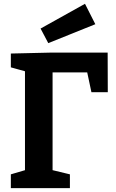

<svg xmlns="http://www.w3.org/2000/svg" viewBox="-20 -977 602 997"><path d="M36.3 0V-71.7L124.7 -97.7L109.7 -77V-630L130 -601.3L36.3 -627.3V-699L250 -704H539L539.7 -498.3H454.7L429.7 -616L461 -601H230.7L253 -623.3V-77L235.3 -97.7L343 -71.7V0ZM230.7 -753 190.7 -828.7 421.3 -957.3 475 -851.3Z"/></svg>

Font: Bitter Thin
Style: Regular
Weight: 100
Designer: Sol Matas, and Bitter project Authors
Foundry: Sol Matas
Version: Version 2.002